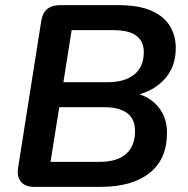

<svg xmlns="http://www.w3.org/2000/svg" viewBox="-20 -725 728 745"><path d="M372 0H112Q78 0 61.5 -19.5Q45 -39 50 -73L140 -643Q149 -705 213 -705H440Q518 -705 567 -683.5Q616 -662 639 -624.5Q662 -587 662 -538Q662 -462 614 -413Q566 -364 488 -352V-368Q554 -356 591 -314Q628 -272 628 -210Q628 -107 560 -53.5Q492 0 372 0ZM210 -309 176 -97H366Q435 -97 469.5 -128Q504 -159 504 -217Q504 -263 473.5 -286Q443 -309 385 -309ZM258 -608 226 -406H397Q464 -406 501 -436Q538 -466 538 -523Q538 -564 509.5 -586Q481 -608 420 -608Z"/></svg>

Font: Nunito Variable Extra Light
Style: Italic
Weight: 200
Italic angle: -9°
Designer: Vernon Adams
Foundry: Vernon Adams
Version: Version 3.602